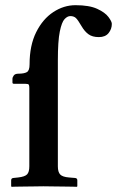

<svg xmlns="http://www.w3.org/2000/svg" viewBox="-20 -718 451 740"><path d="M51 -434Q73 -434 83.5 -440Q94 -446 94 -470Q94 -543 119.5 -594Q145 -645 185.5 -671.5Q226 -698 271 -698Q324 -698 354.5 -684Q385 -670 398 -652.5Q411 -635 411 -626Q411 -606 398.5 -590.5Q386 -575 361 -575Q336 -575 321 -586Q306 -597 295 -616Q280 -642 272 -649Q264 -656 251 -656Q240 -656 229 -644.5Q218 -633 210.5 -596.5Q203 -560 203 -485V-77Q203 -55 212 -45.5Q221 -36 246 -34L270 -32Q278 -31 278 -23V0L276 2Q276 2 261.5 1.5Q247 1 226 1Q205 1 183.5 0.5Q162 0 147 0Q134 0 113.5 0.5Q93 1 72.5 1Q52 1 38.5 1.5Q25 2 25 2L23 0V-23Q23 -31 31 -32L50 -34Q76 -37 84.5 -46Q93 -55 93 -77V-379Q93 -388 91 -391.5Q89 -395 78 -395H34Q28 -395 28 -400V-414Q28 -420 33 -427Q38 -434 51 -434Z"/></svg>

Font: Libertinus Serif SemiBold
Style: Regular
Weight: 600
Designer: Philipp H. Poll, Khaled Hosny
Foundry: Caleb Maclennan
Version: Version 7.051;RELEASE